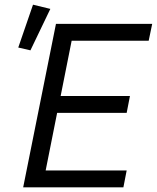

<svg xmlns="http://www.w3.org/2000/svg" viewBox="-20 -800 670 820"><path d="M195 -762 121 -780 58 -597 110 -585ZM507 0 521 -72H175L224 -318H521L535 -390H239L286 -626H615L630 -698H219L79 0Z"/></svg>

Font: LVC Sans
Style: Italic
Weight: 400
Italic angle: -11.31°
Designer: Mike Abbink, Paul van der Laan, Pieter van Rosmalen
Foundry: Bold Monday
Version: Version 3.0